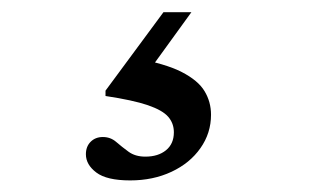

<svg xmlns="http://www.w3.org/2000/svg" viewBox="-20 -44 540 323"><path d="M199 259.5Q159.5 259.5 142 246.2Q124.5 233 124.5 215.5Q124.5 202.5 132.5 194.5Q140.5 186.5 153 186.5Q166 186.5 175.5 194.8Q185 203 196.2 211.2Q207.5 219.5 224.5 219.5Q246 219.5 259.2 208.8Q272.5 198 272.5 178.5Q272.5 163.5 263 152.5Q253.5 141.5 228.8 133Q204 124.5 157.5 117.5V108.5L255 -23.5H302L207.5 107V54Q258 63 285.8 77.2Q313.5 91.5 324.2 109.5Q335 127.5 335 149Q335 180 317.2 205.2Q299.5 230.5 268.5 245Q237.5 259.5 199 259.5Z"/></svg>

Font: Newsreader 16pt SemiBold
Style: Regular
Weight: 600
Designer: Hugues Gentile
Foundry: Production Type
Version: Version 1.003